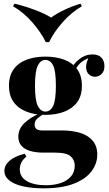

<svg xmlns="http://www.w3.org/2000/svg" viewBox="-20 -840 593 1048"><path d="M218 188Q156 188 107.5 177.5Q59 167 31.5 145.5Q4 124 4 93Q4 62 32 37.5Q60 13 115 -1L124 15Q105 30 96.5 47.5Q88 65 88 84Q88 126 126.5 148.5Q165 171 231 171Q276 171 311.5 159Q347 147 367.5 123Q388 99 388 64Q388 34 366 13.5Q344 -7 278 -7H216Q175 -7 144.5 -16Q114 -25 97 -44.5Q80 -64 80 -94Q80 -136 113 -168Q146 -200 211 -228L221 -220Q202 -208 185.5 -194.5Q169 -181 169 -160Q169 -128 209 -128H318Q373 -128 416.5 -115Q460 -102 485.5 -72.5Q511 -43 511 4Q511 53 479.5 95Q448 137 383 162.5Q318 188 218 188ZM228 -213Q171 -213 126 -230Q81 -247 55 -282Q29 -317 29 -372Q29 -427 55 -462.5Q81 -498 126 -514.5Q171 -531 228 -531Q285 -531 330 -514.5Q375 -498 401 -462.5Q427 -427 427 -372Q427 -317 401 -282Q375 -247 330 -230Q285 -213 228 -213ZM228 -231Q255 -231 270 -261.5Q285 -292 285 -372Q285 -452 270 -482.5Q255 -513 228 -513Q202 -513 186.5 -482.5Q171 -452 171 -372Q171 -292 186.5 -261.5Q202 -231 228 -231ZM384 -445 364 -452Q379 -491 412.5 -517Q446 -543 485 -543Q517 -543 533.5 -525.5Q550 -508 550 -480Q550 -450 534 -435.5Q518 -421 498 -421Q481 -421 466.5 -433Q452 -445 450 -469.5Q448 -494 467 -533L474 -527Q436 -513 417 -494.5Q398 -476 384 -445ZM419 -820 427 -806Q370 -773 322.5 -719.5Q275 -666 248 -610H230Q203 -665 155.5 -719Q108 -773 51 -806L59 -820Q117 -806 171.5 -785.5Q226 -765 259 -744Q287 -765 330 -785.5Q373 -806 419 -820Z"/></svg>

Font: Playfair Display
Style: Bold
Weight: 700
Designer: Claus Eggers Sørensen
Foundry: Claus Eggers Sørensen
Version: Version 1.203